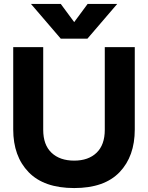

<svg xmlns="http://www.w3.org/2000/svg" viewBox="-20 -938 751 973"><path d="M137 -918H288L356 -826L424 -918H574L423 -742H288ZM47 -282V-699H199V-280Q199 -204 241 -164Q283 -124 356 -124Q428 -124 469.5 -164Q511 -204 511 -280V-699H663V-282Q663 -146 586 -65.5Q509 15 356 15Q203 15 125 -65.5Q47 -146 47 -282Z"/></svg>

Font: Prompt SemiBold
Style: Regular
Weight: 600
Designer: Katatrad Team
Foundry: CadsonDemak
Version: Version 1.001